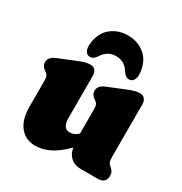

<svg xmlns="http://www.w3.org/2000/svg" viewBox="-161 -790 875 923"><g transform="rotate(30 276.5 -328.5)"><path d="M46 -135V-278.5Q46 -298 42.2 -306Q38.5 -314 30 -319.5L25.5 -322.5Q3.5 -337 3.5 -359Q3.5 -373.5 12 -384Q20.5 -394.5 42 -403.5L131.5 -440Q157 -450.5 171.5 -454.2Q186 -458 198.5 -458Q217 -458 226.2 -446.5Q235.5 -435 235.5 -416.5V-183Q235.5 -125.5 275 -125.5Q300.5 -125.5 321 -145.5V-278.5Q321 -298 317.2 -306Q313.5 -314 305 -319.5L300.5 -322.5Q278.5 -337 278.5 -359Q278.5 -373.5 287 -384Q295.5 -394.5 317 -403.5L406.5 -440Q432 -450.5 446.5 -454.2Q461 -458 473.5 -458Q492 -458 501.2 -446.5Q510.5 -435 510.5 -416.5V-133Q510.5 -108.5 513.2 -99.8Q516 -91 521.5 -86.5L526.5 -82Q537 -73.5 542.5 -64.2Q548 -55 548 -40.5Q548 -21.5 536.8 -10.8Q525.5 0 506.5 0H411Q374 0 352.2 -20.2Q330.5 -40.5 327 -71.5Q278.5 -23.5 239.2 -5.2Q200 13 164 13Q109 13 77.5 -26.2Q46 -65.5 46 -135ZM286 -555Q240 -555 214 -515Q198 -488.5 178 -488.5Q161.5 -488.5 153 -503Q144.5 -517.5 146.5 -540.5Q152 -604.5 191.8 -637.2Q231.5 -670 286 -670Q340.5 -670 380.2 -637.2Q420 -604.5 425.5 -540.5Q427.5 -517.5 419 -503Q410.5 -488.5 394 -488.5Q374 -488.5 358 -515Q332.5 -555 286 -555Z"/></g></svg>

Font: Fraunces 144pt SuperSoft Black
Style: Regular
Weight: 900
Version: Version 1.000;[b76b70a41]